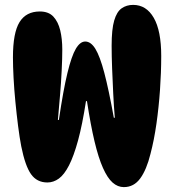

<svg xmlns="http://www.w3.org/2000/svg" viewBox="-20 -758 712 786"><path d="M33 -523Q33 -624 60 -667.5Q87 -711 143 -711Q179 -711 198.5 -690Q218 -669 226.5 -634Q235 -599 235 -555Q235 -519 232.5 -468.5Q230 -418 225.5 -365Q221 -312 217 -267H221Q239 -389 256 -459Q273 -529 290.5 -558.5Q308 -588 329 -588Q352 -588 370.5 -558Q389 -528 407 -460Q425 -392 446 -276H450Q446 -324 443.5 -375Q441 -426 439 -477Q437 -528 437 -571Q437 -638 447.5 -674Q458 -710 478 -724Q498 -738 525 -738Q579 -738 609.5 -685Q640 -632 640 -529Q640 -461 635 -390Q630 -319 620.5 -252Q611 -185 596 -128Q580 -63 554 -27.5Q528 8 487 8Q462 8 441 -10.5Q420 -29 401.5 -70.5Q383 -112 367 -179Q351 -246 336 -344H332Q317 -247 299.5 -183Q282 -119 262.5 -81Q243 -43 221 -27Q199 -11 174 -11Q131 -11 107 -45Q83 -79 67 -159Q60 -195 54 -242.5Q48 -290 43 -341Q38 -392 35.5 -439.5Q33 -487 33 -523Z"/></svg>

Font: DynaPuff Condensed SemiBold
Style: Regular
Weight: 600
Width: 3
Designer: Toshi Omagari, Jennifer Daniel
Foundry: Google Fonts
Version: Version 2.000